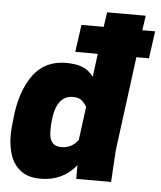

<svg xmlns="http://www.w3.org/2000/svg" viewBox="-56 -849 764 911"><g transform="rotate(5 326.0 -393.0)"><path d="M258 -144Q305 -144 336 -185L357 -345Q351 -356 336 -371Q321 -386 291 -386Q198 -386 198 -216Q198 -144 255 -144ZM170 14Q113 14 78 -12Q43 -38 27.5 -81.5Q12 -125 12 -180Q12 -211 17 -246Q28 -387 90 -471Q146 -544 244 -544Q324 -544 358 -509L376 -490L390 -600H283L301 -730H407L417 -800H601L591 -730H652L634 -600H574L515 -150L506 0H340V-65Q277 14 170 14Z"/></g></svg>

Font: Tanohe Sans ExtraBold
Style: Italic
Weight: 800
Designer: Village Type and Design LLC & Cristiano Sobral
Foundry: Cooper Hewitt Smithsonian Design Museum
Version: Version 1.00;September 29, 2021;FontCreator 13.0.0.2655 64-b